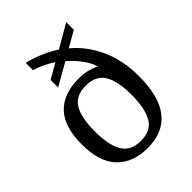

<svg xmlns="http://www.w3.org/2000/svg" viewBox="-217 -881 1010 1010"><g transform="rotate(-45 288.5 -376.0)"><path d="M287 10Q179 10 117 -54Q55 -118 55 -249Q55 -379 114.5 -442.5Q174 -506 290 -506Q323 -506 351.5 -499Q380 -492 405 -480Q395 -513 368.5 -550Q342 -587 304 -620L179 -549V-605L263 -653Q238 -670 210 -683.5Q182 -697 150 -707V-761Q181 -754 210.5 -743Q240 -732 268.5 -718.5Q297 -705 323 -687L452 -762V-705L364 -655Q435 -597 478.5 -504Q522 -411 522 -291Q522 -139 462.5 -64.5Q403 10 287 10ZM289 -42Q364 -42 394.5 -94.5Q425 -147 425 -249Q425 -351 394 -402Q363 -453 288 -453Q213 -453 182.5 -402Q152 -351 152 -249Q152 -147 183 -94.5Q214 -42 289 -42Z"/></g></svg>

Font: Noto Serif NP Hmong
Style: Regular
Weight: 400
Designer: Dalton Maag Ltd
Foundry: Dalton Maag Ltd
Version: Version 1.001